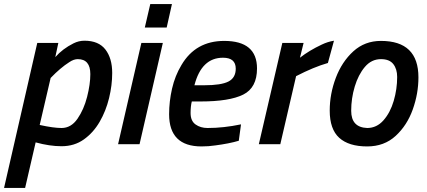

<svg xmlns="http://www.w3.org/2000/svg" viewBox="-61 -712 2110 948"><path d="M63 216H-41L123 -500H227L212 -430Q248 -471 302 -498Q328 -511 356 -511Q426 -511 459.5 -467.5Q493 -424 493 -352Q493 -291 477.5 -227.5Q462 -164 431 -110.5Q400 -57 353 -23.5Q306 10 243 10Q184 10 115 -9ZM243 -80Q290 -80 321.5 -125.5Q353 -171 369 -233.5Q385 -296 385 -346Q385 -420 323 -420Q303 -420 281 -405Q237 -377 189 -327L135 -95Q203 -80 243 -80Z M628 0H522L637 -500H743ZM762 -576H654L681 -692H788Z M934 11Q774 11 774 -148Q774 -211 788.5 -274.5Q803 -338 835 -391Q905 -510 1046 -510Q1208 -510 1208 -374Q1208 -279 1140 -245Q1072 -211 929 -211H886Q880 -187 880 -154Q880 -115 904.5 -97.5Q929 -80 964 -80Q1043 -80 1129 -98L1118 -17Q1071 -3 1002 6Q969 11 934 11ZM947 -291Q1031 -291 1067 -309.5Q1103 -328 1103 -373Q1103 -427 1040 -427Q934 -427 899 -291Z M1323 0H1217L1333 -500H1438L1420 -427Q1466 -463 1528 -492Q1557 -506 1588 -511L1558 -401Q1488 -381 1401 -336Z M1752 11Q1661 11 1614 -31.5Q1567 -74 1567 -166Q1567 -248 1597 -327.5Q1627 -407 1683.5 -458.5Q1740 -510 1820 -510Q2005 -510 2005 -330Q2005 -250 1977 -171.5Q1949 -93 1892.5 -41Q1836 11 1752 11ZM1752 -80Q1799 -80 1832.5 -118Q1866 -156 1883 -214Q1900 -272 1900 -332Q1900 -371 1881 -395.5Q1862 -420 1820 -420Q1773 -420 1740.5 -381.5Q1708 -343 1690.5 -284.5Q1673 -226 1673 -165Q1673 -83 1752 -80Z"/></svg>

Font: Storia Sans SemiBold
Style: Italic
Weight: 600
Italic angle: -13°
Designer: Campivisivi
Foundry: Accademia di Belle Arti di Urbino and students of MA course of Visual design
Version: Version 60.001;May 25, 2020;FontCreator 12.0.0.2522 64-bit